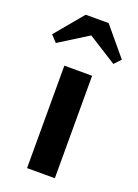

<svg xmlns="http://www.w3.org/2000/svg" viewBox="-168 -746 579 804"><g transform="rotate(20 121.5 -344.0)"><path d="M59.2 0H183V-456.5H59.2ZM-6.8 -533.5 154.3 -634.5H89.5L249.5 -533.5L276.8 -562.5L172.5 -687.5H70.3L-34 -562.5Z"/></g></svg>

Font: Tilda Sans VF
Style: Regular
Weight: 400
Designer: ParaType Ltd
Foundry: ParaType Ltd
Version: Version 1.010